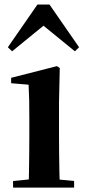

<svg xmlns="http://www.w3.org/2000/svg" viewBox="-20 -850 389 870"><path d="M39.2 0V-29.9L145.8 -40.2H207.8L315.8 -29.9V0ZM109.6 0Q110.6 -25.5 111.3 -67.4Q111.9 -109.4 112.4 -154.8Q112.9 -200.3 112.9 -234.8V-308Q112.9 -358.3 112.3 -394.3Q111.6 -430.4 109.6 -466.2L30.5 -472.9V-497.4L238.1 -550.4L250.8 -541.7L247.4 -387.9V-234.8Q247.4 -200.3 247.9 -154.8Q248.4 -109.4 249.2 -67.4Q250.1 -25.5 251.1 0ZM319.4 -617.5 137.8 -765.6H216.4L34.8 -617.5L15.6 -635.9L149.7 -829.5H204.2L338.3 -635.9Z"/></svg>

Font: Noto Serif HK ExtraLight
Style: Regular
Weight: 200
Designer: Ryoko NISHIZUKA 西塚涼子 (kana & ideographs); Frank Grießhammer (Latin, Greek & Cyrillic); Wenlong ZHANG 张文龙 (bopomofo); San
Foundry: Adobe
Version: Version 2.002-H1;hotconv 1.1.0;makeotfexe 2.6.0